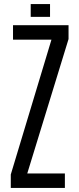

<svg xmlns="http://www.w3.org/2000/svg" viewBox="-20 -924 390 944"><path d="M33 0V-66L233 -729H44V-800H317V-732L114 -71H299V0ZM131 -841V-904H226V-841Z"/></svg>

Font: Big Shoulders Text
Style: Regular
Weight: 400
Designer: Patric King
Foundry: XO Type Co
Version: Version 1.000; ttfautohint (v1.8.2)